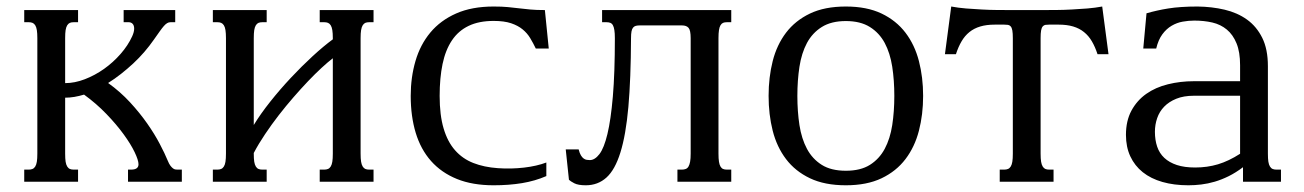

<svg xmlns="http://www.w3.org/2000/svg" viewBox="-20 -549 3938 580"><path d="M486.8 -63.5Q490.7 -53.7 494.9 -48.3Q499 -43 502.7 -40.3Q506.3 -37.6 509.8 -37.1Q513.2 -36.6 516.1 -36.6H529.3V0H366.7V-36.6H376Q398.4 -36.6 398.4 -52.7Q398.4 -64.9 386.7 -89.4Q375 -113.8 353.5 -143.3Q332 -172.9 301.5 -204.6Q271 -236.3 233.9 -263.2Q219.2 -258.8 204.8 -256.3Q190.4 -253.9 176.8 -253.9V-85Q176.8 -69.8 178.2 -60.5Q179.7 -51.3 183.1 -45.9Q186.5 -40.5 191.2 -38.6Q195.8 -36.6 202.6 -36.6H215.8V0H53.2V-36.6H66.9Q73.2 -36.6 78.1 -38.6Q83 -40.5 86.4 -45.9Q89.8 -51.3 91.3 -60.5Q92.8 -69.8 92.8 -85V-433.6Q92.8 -448.7 91.3 -458Q89.8 -467.3 86.4 -472.7Q83 -478 78.1 -480Q73.2 -481.9 66.9 -481.9H53.2V-518.6H215.8V-481.9H202.6Q195.8 -481.9 191.2 -480Q186.5 -478 183.1 -472.7Q179.7 -467.3 178.2 -458Q176.8 -448.7 176.8 -433.6V-297.9Q205.6 -297.9 236.1 -309.6Q266.6 -321.3 294.2 -340.8Q321.8 -360.4 344.2 -386Q366.7 -411.6 379.4 -439.5Q385.3 -452.6 385.3 -462.4Q385.3 -472.2 380.6 -477.1Q376 -481.9 368.7 -481.9H353.5V-518.6H509.3V-481.9H495.1Q489.7 -481.9 485.1 -479.2Q480.5 -476.6 475.1 -470.5Q469.7 -464.4 462.4 -454.1Q455.1 -443.8 444.8 -429.2Q431.6 -410.2 416 -392.1Q400.4 -374 382.6 -357.4Q364.7 -340.8 345.5 -325.7Q326.2 -310.5 306.6 -298.3Q343.3 -272 372.8 -240Q402.3 -208 424.8 -175.8Q447.3 -143.6 462.6 -114.3Q478 -85 486.8 -63.5Z M746.6 -85Q746.6 -69.8 748 -60.5Q749.5 -51.3 752.9 -45.9Q756.3 -40.5 761 -38.6Q765.6 -36.6 772.5 -36.6H785.6V0H623V-36.6H636.7Q643.1 -36.6 647.9 -38.6Q652.8 -40.5 656.2 -45.9Q659.7 -51.3 661.1 -60.5Q662.6 -69.8 662.6 -85V-433.6Q662.6 -448.7 661.1 -458Q659.7 -467.3 656.2 -472.7Q652.8 -478 647.9 -480Q643.1 -481.9 636.7 -481.9H623V-518.6H785.6V-481.9H772.5Q765.6 -481.9 761 -480Q756.3 -478 752.9 -472.7Q749.5 -467.3 748 -458Q746.6 -448.7 746.6 -433.6V-171.4Q767.1 -205.1 796.4 -241.9Q825.7 -278.8 858.4 -313.7Q891.1 -348.6 924.3 -379.2Q957.5 -409.7 985.4 -430.2V-433.6Q985.4 -448.7 983.9 -458Q982.4 -467.3 979 -472.7Q975.6 -478 970.7 -480Q965.8 -481.9 959.5 -481.9H945.8V-518.6H1108.4V-481.9H1095.2Q1088.4 -481.9 1083.7 -480Q1079.1 -478 1075.7 -472.7Q1072.3 -467.3 1070.8 -458Q1069.3 -448.7 1069.3 -433.6V-85Q1069.3 -69.8 1070.8 -60.5Q1072.3 -51.3 1075.7 -45.9Q1079.1 -40.5 1083.7 -38.6Q1088.4 -36.6 1095.2 -36.6H1108.4V0H945.8V-36.6H959.5Q965.8 -36.6 970.7 -38.6Q975.6 -40.5 979 -45.9Q982.4 -51.3 983.9 -60.5Q985.4 -69.8 985.4 -85V-373Q970.7 -361.8 951.4 -344Q932.1 -326.2 910.6 -303.7Q889.2 -281.2 866.5 -255.1Q843.8 -229 822 -200.9Q800.3 -172.9 780.8 -143.8Q761.2 -114.7 746.6 -86.9Z M1483.9 -41Q1503.9 -39.6 1523.9 -40Q1543.9 -40.5 1563 -42.7Q1582 -44.9 1599.1 -48.8Q1616.2 -52.7 1630.4 -58.1V-17.1Q1596.7 -2.4 1557.1 4.2Q1517.6 10.7 1471.2 10.7Q1407.2 10.7 1360.4 -8.3Q1313.5 -27.3 1282.2 -62.5Q1251 -97.7 1235.8 -147.7Q1220.7 -197.8 1220.7 -259.3Q1220.7 -315.4 1235.1 -364.7Q1249.5 -414.1 1280 -450.7Q1310.5 -487.3 1357.9 -508.3Q1405.3 -529.3 1471.2 -529.3Q1496.6 -529.3 1514.2 -527.6Q1531.7 -525.9 1547.9 -523.9Q1564 -522 1581.8 -520.3Q1599.6 -518.6 1626 -518.6L1637.7 -402.3H1598.6Q1590.8 -418.5 1581.8 -433.6Q1572.8 -448.7 1558.8 -460.2Q1544.9 -471.7 1523.9 -478.8Q1502.9 -485.8 1471.2 -485.8Q1426.8 -485.8 1395.8 -470.9Q1364.7 -456.1 1345.2 -427Q1325.7 -397.9 1316.9 -355.7Q1308.1 -313.5 1308.1 -259.3Q1308.1 -201.2 1320.1 -160.9Q1332 -120.6 1354.7 -95Q1377.4 -69.3 1409.9 -56.6Q1442.4 -43.9 1483.9 -41Z M1886.2 -433.6Q1885.7 -310.5 1878.2 -225.8Q1870.6 -141.1 1854.2 -88.6Q1837.9 -36.1 1812 -12.7Q1786.1 10.7 1749.5 10.7Q1726.6 10.7 1714.8 4.6Q1703.1 -1.5 1698.7 -5.9L1689 -97.7H1728Q1731 -85.9 1734.9 -79.6Q1738.8 -73.2 1743.2 -70.1Q1747.6 -66.9 1752.4 -66.2Q1757.3 -65.4 1761.7 -65.4Q1776.9 -65.4 1790.8 -83.5Q1804.7 -101.6 1814.9 -144Q1825.2 -186.5 1831.3 -257.3Q1837.4 -328.1 1837.4 -433.6Q1837.4 -448.7 1835.9 -458Q1834.5 -467.3 1831.5 -472.7Q1828.6 -478 1823.7 -480Q1818.8 -481.9 1812 -481.9H1798.8V-518.6H2189V-481.9H2175.8Q2168.9 -481.9 2164.3 -480Q2159.7 -478 2156.5 -472.7Q2153.3 -467.3 2151.9 -458Q2150.4 -448.7 2150.4 -433.6V-85Q2150.4 -69.8 2151.9 -60.5Q2153.3 -51.3 2156.5 -45.9Q2159.7 -40.5 2164.3 -38.6Q2168.9 -36.6 2175.8 -36.6H2189V0H2026.4V-36.6H2040Q2046.4 -36.6 2051.5 -38.6Q2056.6 -40.5 2059.8 -45.9Q2063 -51.3 2064.7 -60.5Q2066.4 -69.8 2066.4 -85V-433.6Q2066.4 -457.5 2060.1 -464.8Q2053.7 -472.2 2040.5 -472.2H1912.1Q1905.3 -472.2 1900.6 -470.9Q1896 -469.7 1892.6 -465.8Q1889.2 -461.9 1887.7 -454.3Q1886.2 -446.8 1886.2 -433.6Z M2301.8 -259.3Q2301.8 -315.4 2314.2 -364.5Q2326.7 -413.6 2354.5 -450.2Q2382.3 -486.8 2426.8 -508.1Q2471.2 -529.3 2535.2 -529.3Q2598.6 -529.3 2643.1 -508.1Q2687.5 -486.8 2715.3 -450.2Q2743.2 -413.6 2755.9 -364.5Q2768.6 -315.4 2768.6 -259.3Q2768.6 -203.1 2755.9 -154.1Q2743.2 -105 2715.3 -68.4Q2687.5 -31.7 2643.1 -10.5Q2598.6 10.7 2535.2 10.7Q2471.2 10.7 2426.8 -10.5Q2382.3 -31.7 2354.5 -68.4Q2326.7 -105 2314.2 -154.1Q2301.8 -203.1 2301.8 -259.3ZM2388.7 -259.3Q2388.7 -212.4 2395 -171.1Q2401.4 -129.9 2417.7 -99.4Q2434.1 -68.8 2462.4 -51Q2490.7 -33.2 2535.2 -33.2Q2579.6 -33.2 2607.9 -51Q2636.2 -68.8 2652.6 -99.4Q2668.9 -129.9 2675.3 -171.1Q2681.6 -212.4 2681.6 -259.3Q2681.6 -306.2 2675.3 -347.4Q2668.9 -388.7 2652.6 -419.2Q2636.2 -449.7 2607.7 -467.5Q2579.1 -485.4 2535.2 -485.4Q2491.2 -485.4 2462.6 -467.5Q2434.1 -449.7 2417.7 -419.2Q2401.4 -388.7 2395 -347.4Q2388.7 -306.2 2388.7 -259.3Z M3039.6 -433.6Q3039.6 -448.7 3038.1 -457Q3036.6 -465.3 3033.2 -469.2Q3029.8 -473.1 3024.9 -473.9Q3020 -474.6 3013.7 -474.6H2984.9Q2960 -474.6 2941.2 -469Q2922.4 -463.4 2908.4 -452.1Q2894.5 -440.9 2884.8 -424.3Q2875 -407.7 2867.7 -385.3H2834.5L2853.5 -529.3Q2874.5 -525.4 2898.2 -523.4Q2921.9 -521.5 2945.6 -520.3Q2969.2 -519 2991.7 -518.8Q3014.2 -518.6 3032.7 -518.6H3130.4Q3148.9 -518.6 3171.4 -518.8Q3193.8 -519 3217.5 -520.3Q3241.2 -521.5 3264.9 -523.4Q3288.6 -525.4 3309.6 -529.3L3328.6 -385.3H3295.4Q3288.1 -407.7 3278.3 -424.3Q3268.6 -440.9 3254.6 -452.1Q3240.7 -463.4 3221.9 -469Q3203.1 -474.6 3178.2 -474.6H3149.4Q3142.6 -474.6 3137.9 -473.9Q3133.3 -473.1 3129.9 -469.2Q3126.5 -465.3 3125 -457Q3123.5 -448.7 3123.5 -433.6V-85Q3123.5 -69.8 3125 -60.5Q3126.5 -51.3 3129.9 -45.9Q3133.3 -40.5 3137.9 -38.6Q3142.6 -36.6 3149.4 -36.6H3162.6V0H3000V-36.6H3013.7Q3020 -36.6 3024.9 -38.6Q3029.8 -40.5 3033.2 -45.9Q3036.6 -51.3 3038.1 -60.5Q3039.6 -69.8 3039.6 -85Z M3726.1 -259.8H3586.9Q3555.7 -259.8 3533.4 -250.7Q3511.2 -241.7 3496.8 -226.8Q3482.4 -211.9 3475.6 -192.1Q3468.8 -172.4 3468.8 -150.9Q3468.8 -126 3475.6 -106Q3482.4 -85.9 3497.3 -72Q3512.2 -58.1 3535.2 -50.5Q3558.1 -43 3590.3 -43Q3627 -43 3659.4 -52.7Q3691.9 -62.5 3726.1 -84.5ZM3810.1 -85Q3810.1 -69.8 3811.5 -60.5Q3813 -51.3 3816.4 -45.9Q3819.8 -40.5 3824.5 -38.6Q3829.1 -36.6 3835.9 -36.6H3849.6V0H3734.9V-43.9Q3712.9 -27.3 3691.7 -16.8Q3670.4 -6.3 3649.7 -0.2Q3628.9 5.9 3608.9 8.3Q3588.9 10.7 3569.8 10.7Q3526.4 10.7 3491.5 0.7Q3456.5 -9.3 3432.1 -28.8Q3407.7 -48.3 3394.5 -76.7Q3381.3 -105 3381.3 -141.6Q3381.3 -184.1 3397.9 -214.8Q3414.6 -245.6 3442.6 -265.4Q3470.7 -285.2 3508.1 -294.4Q3545.4 -303.7 3586.9 -303.7H3726.1V-352.1Q3726.1 -392.1 3715.3 -418.2Q3704.6 -444.3 3686 -459.7Q3667.5 -475.1 3642.3 -481Q3617.2 -486.8 3587.9 -486.8Q3570.3 -486.8 3552.7 -483.6Q3535.2 -480.5 3519.3 -471.2Q3503.4 -461.9 3491.2 -445.3Q3479 -428.7 3472.7 -402.3H3433.6L3443.4 -508.8Q3458.5 -513.2 3474.6 -516.8Q3490.7 -520.5 3509 -523.4Q3527.3 -526.4 3549.1 -527.8Q3570.8 -529.3 3597.7 -529.3Q3640.6 -528.8 3679.2 -519.8Q3717.8 -510.7 3746.8 -490Q3775.9 -469.2 3793 -434.8Q3810.1 -400.4 3810.1 -349.1Z"/></svg>

Font: Arian Grqi
Style: Regular
Weight: 400
Designer: Ruben Hakobyan (Tarumian)
Foundry: Ruben Hakobyan (Tarumian)
Version: Version 1.003